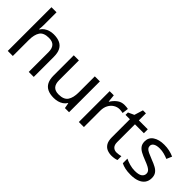

<svg xmlns="http://www.w3.org/2000/svg" viewBox="64 -1556 2361 2361"><g transform="rotate(45 1244.5 -375.0)"><path d="M85 0V-760H173V-537Q173 -518 171.5 -498Q170 -478 168 -462H174Q191 -490 217 -508Q243 -526 275 -535.5Q307 -545 341 -545Q406 -545 449.5 -524.5Q493 -504 515 -461Q537 -418 537 -349V0H450V-343Q450 -408 421 -440Q392 -472 330 -472Q240 -472 206.5 -421.5Q173 -371 173 -277V0Z M892 10Q828 10 784.5 -10.5Q741 -31 719 -74Q697 -117 697 -185V-536H786V-191Q786 -127 815 -95Q844 -63 905 -63Q994 -63 1028.5 -113Q1063 -163 1063 -257V-536H1151V0H1079L1066 -71H1062Q1045 -43 1018 -25Q991 -7 959 1.5Q927 10 892 10Z M1321 0V-536H1393L1403 -438H1407Q1433 -482 1474 -514Q1515 -546 1571 -546Q1586 -546 1603.5 -544.5Q1621 -543 1634 -540L1623 -459Q1610 -462 1594.5 -464Q1579 -466 1565 -466Q1524 -466 1488 -443.5Q1452 -421 1430.5 -380.5Q1409 -340 1409 -286V0Z M1898 10Q1856 10 1820.5 -4.5Q1785 -19 1763 -55Q1741 -91 1741 -156V-468H1665V-510L1742 -545L1777 -659H1829V-536H1984V-468H1829V-158Q1829 -109 1852.5 -85.5Q1876 -62 1913 -62Q1933 -62 1954 -65.5Q1975 -69 1988 -73V-6Q1974 1 1948 5.5Q1922 10 1898 10Z M2230 10Q2174 10 2133.5 1Q2093 -8 2062 -24V-104Q2094 -88 2139.5 -74.5Q2185 -61 2232 -61Q2299 -61 2329 -82.5Q2359 -104 2359 -140Q2359 -160 2348 -176Q2337 -192 2308.5 -208Q2280 -224 2227 -244Q2175 -264 2138 -284Q2101 -304 2081 -332Q2061 -360 2061 -404Q2061 -472 2116.5 -509Q2172 -546 2262 -546Q2311 -546 2353.5 -536.5Q2396 -527 2433 -510L2403 -440Q2369 -454 2332 -464Q2295 -474 2256 -474Q2202 -474 2173.5 -456.5Q2145 -439 2145 -409Q2145 -387 2158 -371.5Q2171 -356 2201.5 -341.5Q2232 -327 2283 -307Q2334 -288 2370 -268Q2406 -248 2425 -219.5Q2444 -191 2444 -148Q2444 -96 2418 -61Q2392 -26 2344 -8Q2296 10 2230 10Z"/></g></svg>

Font: Noto Sans Symbols
Style: Regular
Weight: 400
Designer: Monotype Design Team
Foundry: Monotype Imaging Inc.
Version: Version 2.002